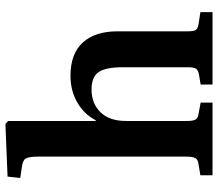

<svg xmlns="http://www.w3.org/2000/svg" viewBox="-68 -739 807 711"><g transform="rotate(-90 335.5 -383.5)"><path d="M42 0V-45L84 -52Q100 -54 105.5 -63.5Q111 -73 111 -99V-646Q111 -680 104 -691.5Q97 -703 73 -706L32 -712L37 -759L232 -767L243 -757V-435L245 -431Q267 -475 311 -500.5Q355 -526 410 -526Q492 -526 533.5 -480.5Q575 -435 575 -352V-92Q575 -70 580 -62Q585 -54 606 -51L646 -45V0H378V-44L414 -50Q431 -53 436.5 -61Q442 -69 442 -92V-331Q442 -396 424 -422Q406 -448 359 -448Q308 -448 275.5 -415Q243 -382 243 -320V-95Q243 -73 248 -63.5Q253 -54 268 -52L311 -44V0Z"/></g></svg>

Font: Literata 36pt SemiBold
Style: Regular
Weight: 600
Designer: Latin by Veronika Burian and Jose Scaglione. Greek by Irene Vlachou. Cyrillic by Vera Evstafieva.
Foundry: TypeTogether
Version: Version 3.002